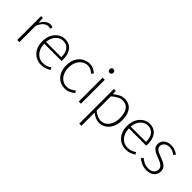

<svg xmlns="http://www.w3.org/2000/svg" viewBox="91 -1760 3014 3014"><g transform="rotate(45 1598.5 -253.0)"><path d="M102 0V-530H142L148 -431H150Q177 -480 215.5 -511.5Q254 -543 300 -543Q315 -543 327.5 -541Q340 -539 353 -532L342 -490Q329 -495 319.5 -497Q310 -499 294 -499Q259 -499 219.5 -468Q180 -437 150 -361V0Z M639 13Q572 13 516 -20Q460 -53 427 -115Q394 -177 394 -264Q394 -329 413 -380.5Q432 -432 465 -468.5Q498 -505 539 -524Q580 -543 625 -543Q688 -543 733 -514.5Q778 -486 803 -431Q828 -376 828 -298Q828 -289 827.5 -279.5Q827 -270 825 -259H443Q444 -192 469 -140Q494 -88 538.5 -58Q583 -28 643 -28Q687 -28 721.5 -41Q756 -54 786 -75L806 -38Q774 -19 736 -3Q698 13 639 13ZM443 -298H783Q783 -400 740 -451Q697 -502 625 -502Q580 -502 540.5 -478Q501 -454 475 -408.5Q449 -363 443 -298Z M1167 13Q1099 13 1045 -19.5Q991 -52 959 -114Q927 -176 927 -264Q927 -353 961 -415.5Q995 -478 1050 -510.5Q1105 -543 1169 -543Q1223 -543 1260.5 -523Q1298 -503 1324 -478L1297 -445Q1271 -469 1240 -485.5Q1209 -502 1170 -502Q1116 -502 1072 -471.5Q1028 -441 1002.5 -388Q977 -335 977 -264Q977 -194 1001.5 -141Q1026 -88 1069 -58.5Q1112 -29 1170 -29Q1212 -29 1248 -47Q1284 -65 1312 -90L1337 -57Q1303 -27 1260.5 -7Q1218 13 1167 13Z M1468 0V-530H1516V0ZM1493 -659Q1475 -659 1463.5 -671Q1452 -683 1452 -704Q1452 -723 1463.5 -734.5Q1475 -746 1493 -746Q1510 -746 1522 -734.5Q1534 -723 1534 -704Q1534 -683 1522 -671Q1510 -659 1493 -659Z M1719 240V-530H1759L1765 -463H1767Q1806 -494 1852 -518.5Q1898 -543 1947 -543Q2018 -543 2065.5 -509.5Q2113 -476 2136 -415.5Q2159 -355 2159 -273Q2159 -183 2126.5 -118.5Q2094 -54 2041 -20.5Q1988 13 1925 13Q1888 13 1847.5 -4.5Q1807 -22 1766 -52L1767 46V240ZM1924 -29Q1978 -29 2020 -59.5Q2062 -90 2086 -145.5Q2110 -201 2110 -273Q2110 -338 2093 -390Q2076 -442 2039 -471.5Q2002 -501 1940 -501Q1901 -501 1858 -478.5Q1815 -456 1767 -414V-97Q1812 -60 1853 -44.5Q1894 -29 1924 -29Z M2519 13Q2452 13 2396 -20Q2340 -53 2307 -115Q2274 -177 2274 -264Q2274 -329 2293 -380.5Q2312 -432 2345 -468.5Q2378 -505 2419 -524Q2460 -543 2505 -543Q2568 -543 2613 -514.5Q2658 -486 2683 -431Q2708 -376 2708 -298Q2708 -289 2707.5 -279.5Q2707 -270 2705 -259H2323Q2324 -192 2349 -140Q2374 -88 2418.5 -58Q2463 -28 2523 -28Q2567 -28 2601.5 -41Q2636 -54 2666 -75L2686 -38Q2654 -19 2616 -3Q2578 13 2519 13ZM2323 -298H2663Q2663 -400 2620 -451Q2577 -502 2505 -502Q2460 -502 2420.5 -478Q2381 -454 2355 -408.5Q2329 -363 2323 -298Z M2980 13Q2921 13 2871.5 -8.5Q2822 -30 2786 -60L2813 -95Q2847 -67 2886.5 -47.5Q2926 -28 2982 -28Q3046 -28 3078 -59Q3110 -90 3110 -133Q3110 -167 3090.5 -189Q3071 -211 3040.5 -226Q3010 -241 2979 -252Q2940 -266 2902.5 -283.5Q2865 -301 2840 -329.5Q2815 -358 2815 -403Q2815 -441 2834.5 -473Q2854 -505 2892 -524Q2930 -543 2985 -543Q3028 -543 3067.5 -527.5Q3107 -512 3136 -488L3110 -455Q3084 -475 3054 -489Q3024 -503 2984 -503Q2922 -503 2892 -473Q2862 -443 2862 -405Q2862 -376 2879.5 -356Q2897 -336 2925 -323Q2953 -310 2984 -298Q3016 -286 3046.5 -273.5Q3077 -261 3102 -243.5Q3127 -226 3142 -200.5Q3157 -175 3157 -136Q3157 -96 3136.5 -62Q3116 -28 3077 -7.5Q3038 13 2980 13Z"/></g></svg>

Font: Noto Sans SC Thin ExtraLight
Style: Regular
Weight: 250
Version: Version 2.004-H2;hotconv 1.0.118;makeotfexe 2.5.65603